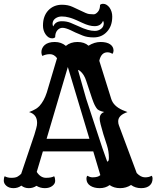

<svg xmlns="http://www.w3.org/2000/svg" viewBox="-54 -977 820 1007"><path d="M58.1 -3.4Q40 9.8 16.8 9.8Q-6.3 9.8 -20.3 -2.2Q-34.2 -14.2 -34.2 -29.8Q-34.2 -45.4 -29.3 -52.7Q-15.1 -44.4 5.6 -44.4Q26.4 -44.4 36.9 -50Q47.4 -55.7 57.1 -65.4L126.5 -271L136.2 -304.7Q140.6 -319.8 140.6 -332.5Q140.6 -377 98.6 -389.2Q137.2 -403.8 152.8 -420.9Q177.2 -447.8 191.4 -491.7L245.1 -671.9Q229.5 -692.9 208 -692.9Q186.5 -692.9 168 -683.6Q163.1 -692.4 163.1 -703.4Q163.1 -714.4 167.7 -724.1Q172.4 -733.9 180.7 -741.2Q199.2 -756.8 233.4 -756.8Q267.6 -756.8 291.5 -736.3Q315.9 -756.8 352.3 -756.8Q388.7 -756.8 410.2 -737.3Q441.4 -756.8 473.6 -756.8Q505.9 -756.8 523.7 -744.6Q541.5 -732.4 541.5 -711.4Q541.5 -701.7 535.6 -694.3Q524.4 -702.6 509.3 -702.6Q476.6 -702.6 466.8 -658.2L529.3 -458.5Q541 -420.9 587.9 -399.9Q601.1 -394 614.7 -389.2Q565.9 -373 565.9 -340.8Q565.9 -328.6 569.8 -319.3L663.1 -69.3Q684.6 -46.9 706.5 -46.9Q728.5 -46.9 740.7 -55.2Q746.1 -51.3 746.1 -40.5Q746.1 -29.8 742.7 -20.8Q739.3 -11.7 731.9 -4.9Q716.3 9.8 686 9.8Q655.8 9.8 633.3 -6.8Q607.9 9.8 575.9 9.8Q543.9 9.8 521 -6.3Q499 9.8 469.2 9.8Q439.5 9.8 419.9 -2.7Q400.4 -15.1 399.4 -38.1Q399.4 -51.8 404.8 -55.2Q418 -46.9 431.6 -46.9Q460.4 -46.9 472.2 -58.6L435.1 -183.1H170.9L138.7 -75.2Q158.7 -44.4 187.3 -44.4Q215.8 -44.4 230 -52.7Q235.4 -43.9 235.4 -28.6Q235.4 -13.2 220.2 -1.7Q205.1 9.8 181.2 9.8Q157.2 9.8 137.2 -2.4Q119.6 9.8 96.9 9.8Q74.2 9.8 58.1 -3.4ZM415 -249 301.8 -625.5 190.4 -249ZM508.3 -129.4Q517.1 -129.4 517.1 -148.9Q517.1 -183.1 506.8 -215.3L488.3 -272.5Q468.8 -336.9 468.8 -353.5Q468.3 -380.9 492.7 -389.6Q459 -396.5 451.7 -410.6Q448.2 -416.5 446 -419.9Q443.8 -423.3 441.7 -428Q439.5 -432.6 436.5 -439.9Q433.6 -447.3 428.7 -460.9L398.4 -552.2Q387.7 -586.4 366.7 -604Q360.4 -609.4 355 -610.4Q387.7 -492.2 397.9 -459Q468.8 -241.2 482.9 -200.7ZM652.3 -85.4 653.3 -82.5ZM235.4 -781.7Q229.5 -775.9 219.2 -775.9Q209 -775.9 200.4 -781.5Q191.9 -787.1 185.1 -796.9Q171.4 -816.9 171.4 -842.8Q171.4 -868.7 178.5 -888.2Q185.5 -907.7 198.7 -921.9Q227.1 -952.1 271 -952.1Q302.7 -952.1 326.7 -940.9L365.2 -922.9Q400.9 -904.8 413.8 -903.3Q426.8 -901.9 437.3 -901.9Q447.8 -901.9 459.2 -914.8Q470.7 -927.7 470.7 -951.2Q476.6 -957 486.8 -957Q497.1 -957 505.6 -951.4Q514.2 -945.8 521 -936.5Q534.7 -916 534.7 -890.1Q534.7 -864.3 527.6 -844.7Q520.5 -825.2 507.3 -811Q480 -780.8 437 -780.8Q403.8 -780.8 380.1 -790.3Q356.4 -799.8 341.3 -806.6L316.9 -818.4Q289.6 -831.1 273.9 -831.1Q258.3 -831.1 246.8 -818.1Q235.4 -805.2 235.4 -781.7ZM486.3 -867.7Q475.6 -839.8 441.9 -839.8Q414.6 -839.8 378.7 -856.7Q342.8 -873.5 329.8 -878.4Q316.9 -883.3 306.6 -885.7Q289.1 -890.6 270 -890.6Q251 -890.6 236.6 -880.4Q222.2 -870.1 221.7 -852.1Q221.7 -843.3 225.6 -838.4Q236.3 -865.7 270.5 -865.7Q295.4 -865.7 315.9 -857.4Q336.4 -849.1 352.5 -841.6Q368.7 -834 382.3 -828.6Q396 -823.2 406.7 -820.3Q426.3 -814.9 443.8 -814.9Q461.4 -814.9 475.6 -825.4Q489.7 -835.9 490.2 -854Q490.2 -862.8 486.3 -867.7Z"/></svg>

Font: Rye
Style: Regular
Weight: 400
Designer: Nicole Fally
Foundry: Nicole Fally
Version: Version 1.001